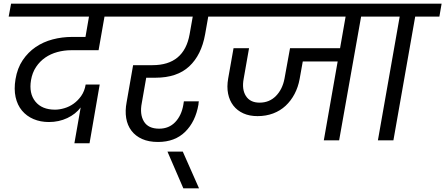

<svg xmlns="http://www.w3.org/2000/svg" viewBox="-20 -760 2412 1040"><path d="M40 -740H702L689 -670H546L514 -488H366Q327 -488 290.5 -478Q254 -468 225 -448Q196 -428 175.5 -397.5Q155 -367 148 -326Q136 -254 171.5 -210Q207 -166 278 -166Q302 -166 329 -174Q356 -182 379 -198.5Q402 -215 420 -240.5Q438 -266 444 -302H520L465 16H383L417 -178Q390 -142 344.5 -120.5Q299 -99 245 -99Q199 -99 161.5 -115Q124 -131 99 -161Q74 -191 64.5 -234Q55 -277 64 -331Q74 -391 103 -434Q132 -477 173 -505Q214 -533 265 -546.5Q316 -560 371 -560H443L462 -670H27Z M650 -740H1239L1226 -670H1108L1091 -574Q1071 -462 1005 -400.5Q939 -339 822 -339H772L748 -202Q736 -141 759.5 -102Q783 -63 842 -63Q895 -63 929 -98.5Q963 -134 973 -192L976 -211H1057Q1056 -206 1055.5 -201.5Q1055 -197 1055 -194Q1039 -101 983 -46Q927 9 836 9Q786 9 750 -7Q714 -23 692 -52Q670 -81 663.5 -120.5Q657 -160 666 -207L701 -407H806Q977 -407 1007 -574L1024 -670H638Z M887 61H970L1058 260H973Z M1185 -740H2079L2066 -670H1936L1817 0H1734L1809 -427H1620L1603 -332Q1595 -288 1575.5 -251Q1556 -214 1527 -187Q1498 -160 1459.5 -145.5Q1421 -131 1375 -131Q1331 -131 1298 -146Q1265 -161 1244 -188Q1223 -215 1215.5 -252.5Q1208 -290 1216 -335L1245 -499H1329L1300 -334Q1289 -276 1312 -240Q1335 -204 1386 -204Q1439 -204 1474.5 -240Q1510 -276 1521 -334L1551 -499H1822L1852 -670H1173Z M2145 -670H2013L2025 -740H2372L2360 -670H2229L2111 0H2027Z"/></svg>

Font: SVN-Poppins
Style: Italic
Weight: 400
Italic angle: -10°
Designer: Ninad Kale (Devanagari), Jonny Pinhorn (Latin)
Foundry: Indian Type Foundry
Version: Version 3.002 2017; ttfautohint (v1.8.3)